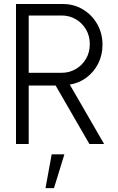

<svg xmlns="http://www.w3.org/2000/svg" viewBox="-20 -720 592 960"><path d="M60 0V-700H294Q349.5 -700 394.5 -673Q439.5 -646 466 -599.8Q492.5 -553.5 492.5 -496Q492.5 -444.5 471 -402.2Q449.5 -360 412.5 -332.2Q375.5 -304.5 329 -297L500.5 0H427L258 -292.5H123.5V0ZM123.5 -356H288.5Q327 -356 359 -374.8Q391 -393.5 410 -425.8Q429 -458 429 -499.5Q429 -540.5 410 -572.8Q391 -605 359 -623.8Q327 -642.5 288.5 -642.5H123.5ZM207.5 220.5 238.5 51.5H302L250 220.5Z"/></svg>

Font: Urbanist Light
Style: Regular
Weight: 300
Designer: Corey Hu
Foundry: Corey Hu
Version: Version 1.330; ttfautohint (v1.8.4.7-5d5b)